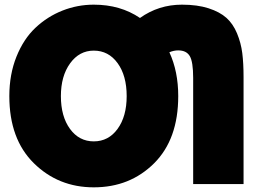

<svg xmlns="http://www.w3.org/2000/svg" viewBox="-20 -759 1114 823"><path d="M382 -739Q496 -739 580 -682Q660 -739 760 -739Q826 -739 874 -723.5Q922 -708 950.5 -682.5Q979 -657 996 -616Q1013 -575 1018.5 -531.5Q1024 -488 1024 -428V30H808V-425Q808 -494 793.5 -518.5Q779 -543 744 -543Q725 -543 706 -535Q744 -453 744 -347Q744 -162 640.5 -59Q537 44 382 44Q230 44 125 -59.5Q20 -163 20 -347Q20 -440 50.5 -516Q81 -592 132 -640Q183 -688 247.5 -713.5Q312 -739 382 -739ZM523 -347Q523 -435 484 -488.5Q445 -542 382 -542Q320 -542 280.5 -487.5Q241 -433 241 -347Q241 -260 280 -206.5Q319 -153 382 -153Q445 -153 484 -206.5Q523 -260 523 -347Z"/></svg>

Font: Repo
Style: ExtraBlack
Weight: 1000
Designer: Stefan Peev
Foundry: Context Ltd
Version: Version 001.000